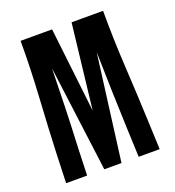

<svg xmlns="http://www.w3.org/2000/svg" viewBox="-133 -840 861 945"><g transform="rotate(-20 297.0 -367.5)"><path d="M52 0 57 -147Q63 -294 72 -441Q81 -588 81 -735H246L297 -291L348 -735H513Q513 -588 521.5 -441Q530 -294 536 -147L542 0H432L426 -147Q422 -249 419 -351Q416 -453 414 -555L342 0H252L180 -555Q178 -453 175 -351Q172 -249 167 -147L162 0Z"/></g></svg>

Font: Iosevka QP
Style: Bold
Weight: 700
Designer: Belleve Invis
Foundry: Belleve Invis
Version: Version 20.0.0; ttfautohint (v1.8.4)